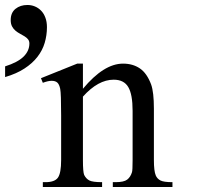

<svg xmlns="http://www.w3.org/2000/svg" viewBox="-20 -751 838 771"><path d="M313 -394.5Q397 -495.5 474 -495.5Q513.5 -495.5 541.8 -476.2Q570 -457 587 -411.5Q598 -380.5 598 -314.5V-108.5Q598 -64 605.5 -46.5Q611 -33.5 624 -26.5Q637 -19.5 672.5 -19.5V0H433V-19.5H444Q477.5 -19.5 490.8 -29.8Q504 -40 510 -59.5Q512.5 -66.5 512.5 -108.5V-306Q512.5 -372 495 -401.5Q477.5 -431 436.5 -431Q374 -431 313 -363V-108.5Q313 -60.5 318 -48.5Q325.5 -33.5 338.5 -26.5Q351.5 -19.5 390 -19.5V0H152V-19.5H162.5Q199.5 -19.5 212.5 -37.5Q225.5 -55.5 225.5 -108.5V-288Q225.5 -375.5 221.8 -394Q218 -412.5 210 -419.5Q202 -426.5 187.5 -426.5Q173 -426.5 152 -418.5L144.5 -437L290 -495.5H313ZM168.5 -642Q168.5 -609.5 159.5 -579Q150.5 -548.5 130.2 -522.5Q110 -496.5 78.2 -475.8Q46.5 -455 0.5 -441.5V-484.5Q51 -500.5 74.5 -523.5Q98 -546.5 98 -576.5Q98 -586.5 92.5 -593.2Q87 -600 78.5 -605.2Q70 -610.5 60.5 -615.5Q51 -620.5 42.5 -627.5Q34 -634.5 28.5 -644.8Q23 -655 23 -670.5Q23 -700 42.2 -715.5Q61.5 -731 90 -731Q106 -731 120 -725.2Q134 -719.5 145 -708.2Q156 -697 162.2 -680.2Q168.5 -663.5 168.5 -642Z"/></svg>

Font: MM Phetkon
Style: Regular
Weight: 400
Designer: Khon Soe Zaw Thu
Version: Version 1.00 July 15, 2016, initial release